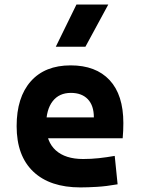

<svg xmlns="http://www.w3.org/2000/svg" viewBox="-20 -815 626 845"><path d="M334 9.8Q199.6 9.8 126.4 -59.8Q53.2 -129.4 53.2 -259.8Q53.2 -386.7 115.4 -457Q177.6 -527.3 291 -527.3Q401.8 -527.3 462.4 -462.4Q522.9 -397.4 522.9 -273.4Q522.9 -238.3 519.9 -206.5H140.1V-298.3H393.1Q393.1 -350.5 366.5 -378.4Q339.8 -406.2 292 -406.2Q240.2 -406.2 211.7 -369.4Q183.1 -332.5 183.1 -264.6Q183.1 -191.5 225.4 -153.4Q267.7 -115.2 345.7 -115.2Q380.9 -115.2 415.1 -118.9Q449.2 -122.6 484.9 -128.9L497.6 -3.9Q448 4.9 406.8 7.3Q365.6 9.8 334 9.8ZM225.6 -609.4 316.4 -794.9H456.5L356 -609.4Z"/></svg>

Font: Cascadia Mono
Style: Regular
Weight: 400
Monospace: yes
Designer: Aaron Bell
Foundry: Saja Typeworks
Version: Version 2404.023